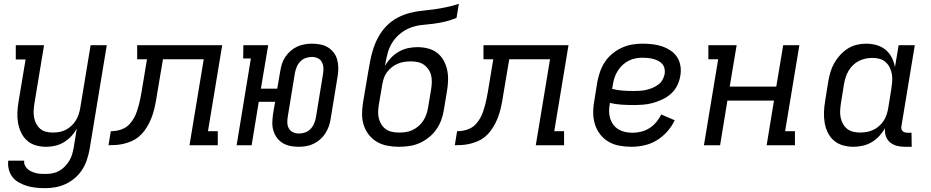

<svg xmlns="http://www.w3.org/2000/svg" viewBox="-20 -755 4840 998"><path d="M214 223Q190 223 166.5 220.5Q143 218 121 211.5Q99 205 79 194Q59 183 45.5 166Q32 149 26 126.5Q20 104 23 80H106Q104 93 109.5 104.5Q115 116 124 124Q133 132 144.5 137Q156 142 168 145Q180 148 193 148.5Q206 149 220 149Q237 149 254.5 145.5Q272 142 288 133Q304 124 317.5 110Q331 96 340.5 80Q350 64 355 47Q360 30 363 13L379 -87Q368 -66 351 -47.5Q334 -29 312.5 -16Q291 -3 267.5 2.5Q244 8 221 8Q192 8 166 0.5Q140 -7 120.5 -24.5Q101 -42 89.5 -66.5Q78 -91 73.5 -118Q69 -145 70.5 -173Q72 -201 77 -230L113 -446H62V-520H209L159 -218Q156 -199 155 -181Q154 -163 157 -145.5Q160 -128 168 -112.5Q176 -97 188.5 -86Q201 -75 218.5 -70.5Q236 -66 255 -66Q271 -66 288.5 -69Q306 -72 321.5 -80Q337 -88 350.5 -100.5Q364 -113 373.5 -128Q383 -143 388.5 -159.5Q394 -176 397 -193L451 -520H535L445 25Q440 51 431 77.5Q422 104 406.5 128Q391 152 368.5 171Q346 190 320 202Q294 214 267 218.5Q240 223 214 223Z M965 0 1039 -447H827L797 -269Q794 -249 790.5 -229Q787 -209 782 -189Q777 -169 770 -149.5Q763 -130 753 -111Q743 -92 730 -74.5Q717 -57 700.5 -43.5Q684 -30 664.5 -21.5Q645 -13 624.5 -8Q604 -3 584 -1.5Q564 0 544 0L556 -73Q573 -73 591 -76.5Q609 -80 625.5 -88.5Q642 -97 654.5 -111Q667 -125 676 -141Q685 -157 691 -174.5Q697 -192 701.5 -209Q706 -226 709.5 -243.5Q713 -261 716 -278L744 -447H693V-520H1135L1061 -73H1112V0Z M1533 8Q1511 8 1490 4Q1469 0 1451 -10.5Q1433 -21 1420.5 -37.5Q1408 -54 1401.5 -74.5Q1395 -95 1395.5 -117Q1396 -139 1399 -161L1410 -226H1325L1288 0H1210L1284 -451H1244L1245 -520H1374L1336 -294H1421L1437 -387Q1440 -406 1446 -424.5Q1452 -443 1463.5 -460Q1475 -477 1490.5 -490.5Q1506 -504 1524.5 -512.5Q1543 -521 1562.5 -524.5Q1582 -528 1600 -528Q1623 -528 1644.5 -524Q1666 -520 1683.5 -509.5Q1701 -499 1714 -482.5Q1727 -466 1732.5 -445.5Q1738 -425 1738.5 -403Q1739 -381 1735 -359L1698 -133Q1695 -114 1688 -95.5Q1681 -77 1670 -60Q1659 -43 1643 -29.5Q1627 -16 1609.5 -7.5Q1592 1 1572 4.5Q1552 8 1533 8ZM1534 -61Q1550 -61 1566 -66.5Q1582 -72 1594 -84.5Q1606 -97 1612.5 -112.5Q1619 -128 1622 -144L1659 -370Q1662 -387 1661 -403Q1660 -419 1653 -432.5Q1646 -446 1631.5 -452.5Q1617 -459 1601 -459Q1585 -459 1569 -453.5Q1553 -448 1541 -435.5Q1529 -423 1522.5 -407.5Q1516 -392 1513 -376L1476 -150Q1473 -133 1473.5 -117Q1474 -101 1481.5 -87.5Q1489 -74 1503 -67.5Q1517 -61 1534 -61Z M2054 8Q2023 8 1994 2.5Q1965 -3 1940.5 -17Q1916 -31 1898 -53.5Q1880 -76 1871 -103.5Q1862 -131 1862 -161.5Q1862 -192 1867 -222L1894 -382Q1899 -413 1905.5 -445Q1912 -477 1922.5 -508Q1933 -539 1950 -568.5Q1967 -598 1991.5 -622.5Q2016 -647 2046.5 -663Q2077 -679 2109 -687.5Q2141 -696 2173 -699Q2205 -702 2237 -706.5Q2269 -711 2301.5 -718Q2334 -725 2365 -735L2353 -662Q2324 -650 2295 -643Q2266 -636 2236.5 -632Q2207 -628 2177.5 -625.5Q2148 -623 2119 -613Q2090 -603 2064.5 -583.5Q2039 -564 2021.5 -537.5Q2004 -511 1996 -482Q1988 -453 1983 -424L1981 -412Q1994 -435 2012 -454Q2030 -473 2052.5 -486Q2075 -499 2100 -504.5Q2125 -510 2149 -510Q2178 -510 2205 -503Q2232 -496 2252.5 -480Q2273 -464 2286 -440.5Q2299 -417 2304.5 -390.5Q2310 -364 2309 -336Q2308 -308 2303 -279L2287 -183Q2283 -157 2273.5 -131Q2264 -105 2247.5 -81.5Q2231 -58 2208 -40Q2185 -22 2160 -11Q2135 0 2107.5 4Q2080 8 2054 8ZM2055 -66Q2072 -66 2089.5 -68.5Q2107 -71 2124 -79Q2141 -87 2155.5 -99.5Q2170 -112 2180 -127.5Q2190 -143 2196 -160Q2202 -177 2205 -195L2221 -291Q2224 -310 2224.5 -328Q2225 -346 2221 -363Q2217 -380 2207 -394.5Q2197 -409 2183.5 -418.5Q2170 -428 2152.5 -432Q2135 -436 2116 -436Q2099 -436 2082 -433.5Q2065 -431 2049 -424.5Q2033 -418 2018 -406.5Q2003 -395 1992 -380.5Q1981 -366 1975.5 -349.5Q1970 -333 1967 -316L1949 -210Q1946 -192 1945.5 -173.5Q1945 -155 1949.5 -138Q1954 -121 1963.5 -106.5Q1973 -92 1987 -82.5Q2001 -73 2018.5 -69.5Q2036 -66 2055 -66Z M2765 0 2839 -447H2627L2597 -269Q2594 -249 2590.5 -229Q2587 -209 2582 -189Q2577 -169 2570 -149.5Q2563 -130 2553 -111Q2543 -92 2530 -74.5Q2517 -57 2500.5 -43.5Q2484 -30 2464.5 -21.5Q2445 -13 2424.5 -8Q2404 -3 2384 -1.5Q2364 0 2344 0L2356 -73Q2373 -73 2391 -76.5Q2409 -80 2425.5 -88.5Q2442 -97 2454.5 -111Q2467 -125 2476 -141Q2485 -157 2491 -174.5Q2497 -192 2501.5 -209Q2506 -226 2509.5 -243.5Q2513 -261 2516 -278L2544 -447H2493V-520H2935L2861 -73H2912V0Z M3262 8Q3231 8 3200.5 2.5Q3170 -3 3144.5 -17.5Q3119 -32 3100.5 -55.5Q3082 -79 3073 -107Q3064 -135 3063.5 -166.5Q3063 -198 3069 -230L3085 -330Q3090 -357 3099.5 -383.5Q3109 -410 3124.5 -433.5Q3140 -457 3163 -476Q3186 -495 3212.5 -507Q3239 -519 3266 -523.5Q3293 -528 3320 -528Q3346 -528 3372 -525Q3398 -522 3421.5 -514Q3445 -506 3466 -492Q3487 -478 3500 -457.5Q3513 -437 3517 -411.5Q3521 -386 3516 -360Q3512 -335 3500 -310.5Q3488 -286 3468 -268Q3448 -250 3423.5 -238.5Q3399 -227 3374 -220Q3349 -213 3323.5 -211Q3298 -209 3273 -209Q3242 -209 3211 -211Q3180 -213 3150 -220V-218Q3146 -198 3146 -178Q3146 -158 3151.5 -140Q3157 -122 3168 -107Q3179 -92 3195 -82.5Q3211 -73 3229.5 -69Q3248 -65 3268 -65Q3290 -65 3312.5 -70.5Q3335 -76 3355 -88.5Q3375 -101 3391 -120Q3407 -139 3417 -160L3487 -130Q3472 -98 3448 -71Q3424 -44 3393.5 -25.5Q3363 -7 3329 0.5Q3295 8 3262 8ZM3273 -282Q3289 -282 3305.5 -283Q3322 -284 3338 -287.5Q3354 -291 3370 -297.5Q3386 -304 3400.5 -314.5Q3415 -325 3423.5 -340Q3432 -355 3435 -371Q3437 -385 3434 -399Q3431 -413 3422 -423Q3413 -433 3401 -439Q3389 -445 3376 -448.5Q3363 -452 3348.5 -453.5Q3334 -455 3320 -455Q3302 -455 3283.5 -451.5Q3265 -448 3248 -439.5Q3231 -431 3216.5 -417.5Q3202 -404 3191.5 -387.5Q3181 -371 3175 -353.5Q3169 -336 3166 -318L3162 -293Q3189 -286 3217 -284Q3245 -282 3273 -282Z M3639 0 3713 -447H3662V-520H3809L3773 -305H4015L4051 -520H4135L4061 -73H4112V0H3965L4003 -232H3761L3723 0Z M4417 8Q4388 8 4361.5 0.5Q4335 -7 4315 -24Q4295 -41 4283 -65.5Q4271 -90 4266.5 -117Q4262 -144 4263 -172.5Q4264 -201 4269 -230L4285 -330Q4289 -354 4296 -378.5Q4303 -403 4315.5 -425.5Q4328 -448 4346 -468Q4364 -488 4386 -502Q4408 -516 4432.5 -522Q4457 -528 4482 -528Q4510 -528 4536.5 -520.5Q4563 -513 4583 -496.5Q4603 -480 4615 -456.5Q4627 -433 4632 -406L4651 -520H4735L4666 -102Q4664 -95 4665 -87.5Q4666 -80 4670.5 -75Q4675 -70 4681.5 -67.5Q4688 -65 4696 -65H4718L4719 8H4684Q4662 8 4642 3Q4622 -2 4606.5 -15Q4591 -28 4584.5 -47.5Q4578 -67 4580 -89Q4568 -67 4550.5 -48Q4533 -29 4511 -16Q4489 -3 4464.5 2.5Q4440 8 4417 8ZM4451 -66Q4468 -66 4485 -69Q4502 -72 4518.5 -79.5Q4535 -87 4549 -99.5Q4563 -112 4573 -127Q4583 -142 4588.5 -159Q4594 -176 4597 -193L4613 -293Q4616 -312 4617.5 -331Q4619 -350 4616 -368.5Q4613 -387 4605 -403.5Q4597 -420 4583.5 -432Q4570 -444 4552.5 -449Q4535 -454 4515 -454Q4498 -454 4480 -450.5Q4462 -447 4445 -438.5Q4428 -430 4414 -416.5Q4400 -403 4390.5 -386.5Q4381 -370 4375.5 -352.5Q4370 -335 4367 -318L4351 -218Q4348 -199 4347 -180.5Q4346 -162 4349.5 -144.5Q4353 -127 4361.5 -111.5Q4370 -96 4383 -85.5Q4396 -75 4414 -70.5Q4432 -66 4451 -66Z"/></svg>

Font: Iosevka HT Extended
Style: Italic
Weight: 400
Width: 7
Italic angle: -9°
Monospace: yes
Designer: Belleve Invis
Foundry: Belleve Invis
Version: Version 32.3.0; ttfautohint (v1.8.4)